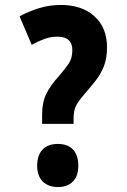

<svg xmlns="http://www.w3.org/2000/svg" viewBox="-20 -744 511 775"><path d="M150 -244V-282Q150 -331 167 -365.5Q184 -400 217 -436Q243 -466 257.5 -487.5Q272 -509 272 -541Q272 -596 212 -596Q185 -596 160 -587Q135 -578 108 -563L59 -678Q93 -697 136 -710.5Q179 -724 226 -724Q311 -724 361.5 -678Q412 -632 412 -553Q412 -509 399.5 -477Q387 -445 366 -418.5Q345 -392 320 -363Q293 -332 285 -313Q277 -294 277 -265V-244ZM130 -75Q130 -117 151.5 -140Q173 -163 214 -163Q253 -163 274.5 -140.5Q296 -118 296 -75Q296 -33 274 -11Q252 11 214 11Q175 11 152.5 -11.5Q130 -34 130 -75Z"/></svg>

Font: Noto Sans Gurmukhi ExtraCondensed ExtraBold
Style: Regular
Weight: 800
Width: 2
Designer: Jelle Bosma - Monotype Design Team
Foundry: Monotype Imaging Inc.
Version: Version 2.004; ttfautohint (v1.8.4.7-5d5b)